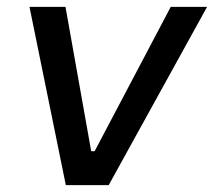

<svg xmlns="http://www.w3.org/2000/svg" viewBox="-20 -540 624 560"><path d="M172 0H297L584 -520H478L256 -99H246L171 -520H66Z"/></svg>

Font: Fixel Display 20240404 Medium
Style: Italic
Weight: 500
Italic angle: -10°
Designer: AlfaBravo + MacPaw
Foundry: Kyrylo Tkachov, Marchela Mozhyna, Serhii Makarenko, Maria Weinstein, Zakhar Kryvoshyya
Version: Version 1.211;Glyphs 3.2 (3225)